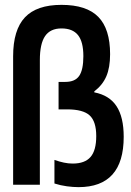

<svg xmlns="http://www.w3.org/2000/svg" viewBox="-20 -760 540 790"><path d="M303 10Q281 10 255 6.5Q229 3 204 -5V-102Q224 -95 242.5 -91Q261 -87 279 -87Q329 -87 352.5 -114Q376 -141 376 -200Q376 -260 349 -285Q322 -310 256 -310H221V-423H249Q289 -423 306 -448Q323 -473 323 -529Q323 -588 301 -615.5Q279 -643 233 -643Q187 -643 165.5 -611.5Q144 -580 144 -513V0H34V-528Q34 -637 82.5 -688.5Q131 -740 233 -740Q336 -740 384.5 -690.5Q433 -641 433 -537Q433 -482 417.5 -446Q402 -410 368 -384V-380Q430 -368 459.5 -323Q489 -278 489 -197Q489 10 303 10Z"/></svg>

Font: M PLUS 1 Code Medium
Style: Regular
Weight: 500
Designer: Coji Morishita
Foundry: UNDERFOREST DESIGN
Version: Version 1.002